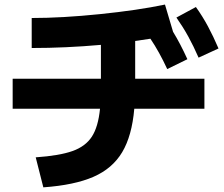

<svg xmlns="http://www.w3.org/2000/svg" viewBox="-20 -764 978 837"><path d="M416 -290H35.2V-420.9H419.9V-568.4Q265.6 -554.7 118.2 -554.7V-685.5Q251 -685.5 415.5 -702.4Q580.1 -719.2 699.2 -744.1L734.4 -625.5Q766.6 -572.8 796.9 -505.9L709 -462.9Q674.3 -538.1 635.7 -595.2L569.3 -585.4V-420.9H871.1V-290H565.4Q555.2 -171.9 512.7 -100.6Q470.2 -29.3 387.5 6.8Q304.7 43 168.9 52.7L135.7 -78.1Q239.3 -85.4 295.9 -105.5Q352.5 -125.5 380.4 -168.2Q408.2 -210.9 416 -290ZM749 -687.5 834 -733.4Q863.3 -692.4 886.5 -649.2Q909.7 -606 932.6 -552.7L845.7 -512.7Q823.7 -563 800.8 -604.7Q777.8 -646.5 749 -687.5Z"/></svg>

Font: Pretendard JP ExtraBold
Style: Regular
Weight: 800
Designer: Base glyphs from Inter by Rasmus Andersson; Hangeul glyphs from Noto Sans CJK(Source Han Sans) by Jang Soo-young and Kan
Foundry: Kil Hyung-jin
Version: Version 1.309